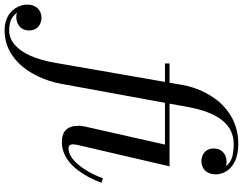

<svg xmlns="http://www.w3.org/2000/svg" viewBox="-336 -669 1060 838"><g transform="rotate(90 194.0 -250.0)"><path d="M573 -163Q561.4 -132.4 547.7 -106.6Q534 -80.8 517.2 -58.9Q500.4 -37.1 481.8 -22Q463.1 -6.9 440.9 1.6Q418.8 10 395 10Q359.5 10 341.8 -7.9Q324 -25.9 324 -63Q324 -73 326 -85L406 -440H223.8L141 12Q136 39.1 127.7 65.1Q119.4 91.1 107.4 115.8Q95.5 140.5 80.6 162.1Q65.8 183.6 47 201.7Q28.2 219.8 7.1 232.7Q-14.1 245.6 -39.4 252.8Q-64.8 260 -92 260Q-115.4 260 -134.8 253.7Q-154.1 247.4 -166.9 237.2Q-179.6 227.1 -188.4 213.9Q-197.2 200.8 -201.1 187.4Q-205 174.1 -205 161Q-205 146.1 -200.3 134.1Q-195.6 122.1 -187.7 114.6Q-179.8 107 -169.6 103Q-159.4 99 -148 99Q-140.1 99 -132.6 100.8Q-125 102.5 -117.6 106.6Q-110.1 110.6 -104.5 116.7Q-98.9 122.8 -95.4 132.1Q-92 141.5 -92 153Q-92 164.6 -95.5 174.1Q-99 183.6 -104.8 190Q-110.5 196.4 -118.3 200.8Q-126.1 205.1 -134.6 207.1Q-143 209 -152 209Q-158 209 -163.5 207.5L-169 206Q-166.1 209.8 -164.6 211.8Q-163 213.8 -158.9 217.9Q-154.9 222 -151.2 224.5Q-147.6 227 -141.4 230.3Q-135.1 233.6 -128.4 235.4Q-121.6 237.2 -112.2 238.6Q-102.8 240 -92 240Q-57.5 240 -29.1 215.3Q-0.8 190.6 18.8 146Q38.4 101.4 49 40L132.5 -440H52V-460H136L145 -512Q149.8 -539.4 158.2 -565.4Q166.8 -591.5 179.6 -616.2Q192.4 -641 208.5 -662.5Q224.6 -684 245.4 -702.1Q266.2 -720.1 290.1 -732.9Q313.9 -745.8 342.7 -752.9Q371.5 -760 403 -760Q424 -760 442.1 -756.7Q460.2 -753.4 473.6 -747.8Q486.9 -742.1 497.7 -734.2Q508.5 -726.4 515.5 -717.6Q522.5 -708.9 527.2 -699Q532 -689.1 534 -679.8Q536 -670.4 536 -661Q536 -646.1 531.3 -634.1Q526.6 -622.1 518.7 -614.6Q510.8 -607 500.6 -603Q490.4 -599 479 -599Q471.1 -599 463.6 -600.8Q456 -602.5 448.6 -606.6Q441.1 -610.6 435.5 -616.7Q429.9 -622.8 426.4 -632.1Q423 -641.5 423 -653Q423 -664.6 426.5 -674.1Q430 -683.6 435.8 -690Q441.5 -696.4 449.3 -700.8Q457.1 -705.1 465.6 -707.1Q474 -709 483 -709Q487.4 -709 491.2 -708.2Q495 -707.5 497.2 -706.8Q499.4 -706 500 -706Q497.2 -709.8 495.6 -711.8Q493.9 -713.8 489.4 -717.9Q485 -722 480.7 -724.5Q476.4 -727 468.6 -730.3Q460.9 -733.6 452.1 -735.4Q443.4 -737.2 430.6 -738.6Q417.9 -740 403 -740Q278.1 -740 242 -540L227.4 -460H501L407 -56Q405 -44 405 -38Q405 -29.2 409.4 -24.1Q413.8 -19 423 -19Q438.6 -19 455 -28.3Q471.4 -37.6 485.5 -52.8Q499.6 -68 512.8 -87.8Q525.9 -107.5 535.9 -128.1Q545.9 -148.6 553 -169Z"/></g></svg>

Font: Bodoni* 11
Style: Italic
Weight: 400
Italic angle: -13°
Version: Version 1.002